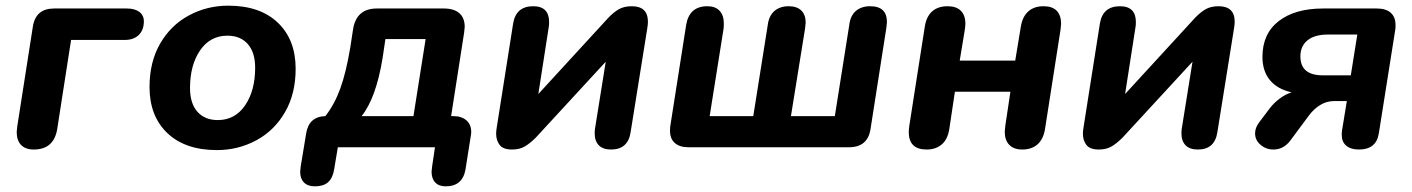

<svg xmlns="http://www.w3.org/2000/svg" viewBox="-20 -520 4987 678"><path d="M39 -54Q40 -64 41 -74L96 -426Q106 -490 171 -490H428Q456 -490 472 -478Q488 -466 488 -445Q488 -414 470 -396.5Q452 -379 421 -379H231L182 -64Q170 8 99 8Q70 8 54.5 -8Q39 -24 39 -54Z M508 -213Q508 -301 545.5 -366Q583 -431 647 -465.5Q711 -500 786 -500Q898 -500 961 -440Q1024 -380 1024 -277Q1024 -189 986.5 -124Q949 -59 885 -24.5Q821 10 746 10Q634 10 571 -50Q508 -110 508 -213ZM881 -281Q881 -335 855 -364.5Q829 -394 783 -394Q722 -394 686.5 -342Q651 -290 651 -209Q651 -155 677 -125.5Q703 -96 749 -96Q810 -96 845.5 -148Q881 -200 881 -281Z M1040 86Q1040 81 1042 67L1061 -48Q1070 -108 1129 -110Q1161 -151 1181.5 -207Q1202 -263 1217 -353L1227 -418Q1239 -490 1311 -490H1547Q1583 -490 1602 -473.5Q1621 -457 1621 -425Q1620 -415 1619 -405L1573 -110H1580Q1610 -110 1627 -95Q1644 -80 1644 -54Q1644 -49 1642 -37L1624 77Q1614 138 1554 138Q1530 138 1517 124.5Q1504 111 1504 86Q1504 81 1506 67L1516 0H1173L1160 78Q1155 109 1138.5 123.5Q1122 138 1092 138Q1067 138 1053.5 124.5Q1040 111 1040 86ZM1440 -110 1483 -382H1341L1331 -315Q1308 -174 1257 -110Z M1732 -48Q1732 -57 1734 -69L1792 -437Q1802 -498 1863 -498Q1891 -498 1905 -484Q1919 -470 1919 -443Q1919 -432 1918 -426L1881 -188L2128 -457Q2147 -477 2165.5 -487.5Q2184 -498 2211 -498Q2268 -498 2268 -443Q2268 -436 2266 -422L2207 -54Q2198 8 2138 8Q2109 8 2094.5 -7Q2080 -22 2080 -49Q2080 -59 2081 -65L2119 -302L1872 -34Q1852 -14 1833.5 -3Q1815 8 1788 8Q1757 8 1744.5 -8Q1732 -24 1732 -48Z M2346 -58Q2346 -69 2347 -75L2403 -432Q2414 -498 2478 -498Q2506 -498 2521 -482Q2536 -466 2536 -437Q2536 -425 2535 -418L2486 -110H2640L2691 -431Q2695 -464 2714.5 -481Q2734 -498 2765 -498Q2794 -498 2809.5 -483Q2825 -468 2825 -440Q2824 -430 2823 -420L2773 -110H2928L2979 -432Q2983 -465 3002.5 -481.5Q3022 -498 3053 -498Q3112 -498 3112 -442Q3111 -432 3110 -422L3054 -64Q3044 0 2978 0H2411Q2380 0 2363 -15Q2346 -30 2346 -58Z M3189 -54Q3189 -60 3191 -76L3246 -428Q3252 -463 3272.5 -480.5Q3293 -498 3326 -498Q3357 -498 3373 -482Q3389 -466 3389 -436Q3389 -429 3387 -415L3369 -306H3565L3585 -427Q3591 -462 3611.5 -480Q3632 -498 3665 -498Q3696 -498 3711.5 -482Q3727 -466 3727 -436Q3726 -426 3725 -415L3670 -63Q3664 -28 3643.5 -10Q3623 8 3590 8Q3560 8 3544 -8.5Q3528 -25 3528 -55Q3529 -66 3530 -76L3548 -196H3352L3332 -63Q3326 -27 3305 -9.5Q3284 8 3252 8Q3189 8 3189 -54Z M3804 -48Q3804 -57 3806 -69L3864 -437Q3874 -498 3935 -498Q3963 -498 3977 -484Q3991 -470 3991 -443Q3991 -432 3990 -426L3953 -188L4200 -457Q4219 -477 4237.5 -487.5Q4256 -498 4283 -498Q4340 -498 4340 -443Q4340 -436 4338 -422L4279 -54Q4270 8 4210 8Q4181 8 4166.5 -7Q4152 -22 4152 -49Q4152 -59 4153 -65L4191 -302L3944 -34Q3924 -14 3905.5 -3Q3887 8 3860 8Q3829 8 3816.5 -8Q3804 -24 3804 -48Z M4718 -44Q4718 -54 4719 -59L4736 -163H4690Q4665 -163 4642.5 -149.5Q4620 -136 4602 -112L4536 -23Q4512 8 4477 8Q4451 8 4431.5 -8.5Q4412 -25 4412 -49Q4412 -70 4428 -90L4465 -139Q4479 -157 4499 -172Q4519 -187 4541 -194Q4491 -205 4464.5 -237Q4438 -269 4438 -319Q4438 -401 4495.5 -445.5Q4553 -490 4652 -490H4842Q4874 -490 4891 -475Q4908 -460 4908 -431Q4908 -420 4907 -415L4849 -49Q4840 8 4779 8Q4750 8 4734 -5.5Q4718 -19 4718 -44ZM4750 -254 4773 -398H4669Q4622 -398 4597 -377.5Q4572 -357 4572 -321Q4572 -254 4651 -254Z"/></svg>

Font: SN Pro Bold
Style: Bold Italic
Weight: 700
Italic angle: -9°
Designer: Tobias Whetton
Foundry: Supernotes
Version: Version 1.003